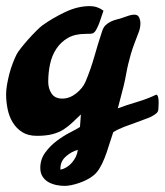

<svg xmlns="http://www.w3.org/2000/svg" viewBox="-30 -488 540 629"><path d="M264 -468Q289 -468 309 -453Q303 -436 297.5 -419Q292 -402 283 -387Q277 -378 268 -377.5Q259 -377 250 -377Q215 -377 192 -363.5Q169 -350 154.5 -328Q140 -306 134 -278Q128 -250 128 -220Q128 -198 139 -181.5Q150 -165 174 -165Q198 -165 219.5 -182Q241 -199 250 -220Q267 -260 279 -302.5Q291 -345 305 -387Q309 -399 316.5 -406Q324 -413 333.5 -417.5Q343 -422 353.5 -424.5Q364 -427 375 -431Q383 -434 392.5 -437Q402 -440 410 -440Q422 -440 426 -430.5Q430 -421 430 -411Q430 -396 423.5 -380Q417 -364 412 -350Q404 -329 399 -312Q394 -295 390 -278Q386 -261 383 -244Q380 -227 375 -206L356 -133Q382 -143 417.5 -153.5Q453 -164 482 -178Q486 -177 487.5 -171.5Q489 -166 489.5 -159.5Q490 -153 489.5 -145.5Q489 -138 489 -132Q489 -121 480 -115Q470 -107 453 -100.5Q436 -94 416.5 -87Q397 -80 377 -72.5Q357 -65 341 -55Q333 -32 326.5 -10.5Q320 11 312.5 30Q305 49 295.5 64.5Q286 80 272 90Q264 96 253 101.5Q242 107 229 111.5Q216 116 203.5 118.5Q191 121 182 121Q168 121 154 118Q140 115 128.5 108.5Q117 102 109.5 90.5Q102 79 102 62Q102 34 118 12Q134 -10 156 -26.5Q178 -43 199.5 -54Q221 -65 232 -72L235 -113Q220 -99 207 -86.5Q194 -74 178.5 -64Q163 -54 142 -48.5Q121 -43 91 -43Q62 -43 43 -55Q24 -67 12 -86.5Q0 -106 -5 -130.5Q-10 -155 -10 -179Q-10 -193 -7 -210.5Q-4 -228 0.5 -245.5Q5 -263 11.5 -280Q18 -297 24 -309Q28 -317 39 -331Q50 -345 63 -359.5Q76 -374 88.5 -386.5Q101 -399 109 -405Q141 -428 182.5 -448Q224 -468 264 -468ZM168 68Q190 63 206 44.5Q222 26 225 3Q205 8 186.5 24Q168 40 168 63Z"/></svg>

Font: Praegefest
Style: Regular
Weight: 600
Designer: Peter Wiegel nach alter Vorlage
Foundry: Peter Wiegel
Version: Version 1.000